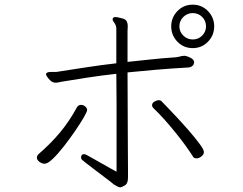

<svg xmlns="http://www.w3.org/2000/svg" viewBox="-20 -784 1040 822"><path d="M805 -578Q844 -578 870.5 -605.5Q897 -633 897 -671Q897 -709 870.5 -736.5Q844 -764 805 -764Q766 -764 739.5 -736.5Q713 -709 713 -671Q713 -633 739.5 -605.5Q766 -578 805 -578ZM862 -671Q862 -648 845.5 -631.5Q829 -615 805 -615Q782 -615 765 -631.5Q748 -648 748 -671Q748 -695 765 -711.5Q782 -728 805 -728Q829 -728 845.5 -711.5Q862 -695 862 -671ZM479 -121V-49Q469 -54 450.5 -64.5Q432 -75 411.5 -86.5Q391 -98 374.5 -107.5Q358 -117 350 -121Q344 -124 339 -124Q333 -124 330 -119.5Q327 -115 327 -110Q327 -104 331 -100Q335 -96 351.5 -83.5Q368 -71 390 -54Q412 -37 433.5 -21Q455 -5 468 6Q475 10 482 14Q489 18 496 18Q500 18 514 10Q528 2 528 -23Q528 -28 528 -58Q528 -88 527.5 -136Q527 -184 527 -241.5Q527 -299 526.5 -359.5Q526 -420 526 -474Q585 -480 649 -485.5Q713 -491 786 -495Q798 -496 804.5 -502.5Q811 -509 811 -517Q811 -521 810 -523Q807 -531 794 -537.5Q781 -544 772 -545H769Q760 -545 751.5 -542.5Q743 -540 735 -539Q676 -535 625 -529.5Q574 -524 526 -519V-652Q526 -657 526.5 -662.5Q527 -668 527 -672Q527 -683 523 -692Q519 -701 504 -705Q496 -707 488 -709Q480 -711 474 -711Q465 -711 463 -705Q462 -703 462 -701Q462 -697 467 -690Q472 -683 475 -676.5Q478 -670 478 -662V-513Q416 -506 354 -496.5Q292 -487 221 -476H201Q195 -476 190 -475.5Q185 -475 182 -473Q177 -471 177 -464Q177 -463 182.5 -454.5Q188 -446 197 -438Q206 -430 218 -430Q225 -430 231 -431.5Q237 -433 243 -434Q298 -443 356 -452Q414 -461 478 -468Q479 -410 479 -346Q479 -282 479 -223Q479 -164 479 -121ZM853 -133Q853 -143 835 -167.5Q817 -192 790.5 -222.5Q764 -253 737 -282Q710 -311 691 -330.5Q672 -350 670 -352Q666 -355 660 -355Q651 -355 641 -349Q631 -343 631 -333Q631 -326 640 -318Q658 -301 681.5 -275Q705 -249 728.5 -220Q752 -191 772.5 -163Q793 -135 806 -114Q810 -106 821 -106Q832 -106 842.5 -114.5Q853 -123 853 -133ZM171 -83Q184 -83 206 -104Q228 -125 253 -157Q278 -189 301 -222.5Q324 -256 338.5 -281Q353 -306 353 -313Q353 -321 345 -328Q337 -335 327 -335Q315 -335 309 -324Q277 -265 237.5 -217.5Q198 -170 146 -125Q138 -118 138 -109Q138 -99 149 -91Q160 -83 171 -83Z"/></svg>

Font: Klee One
Style: Regular
Weight: 400
Designer: Fontworks Inc.
Foundry: Fontworks Inc.
Version: Version 1.100